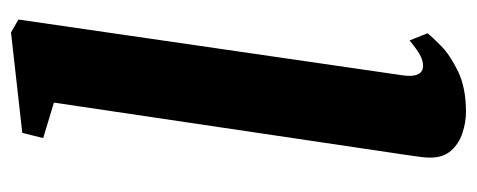

<svg xmlns="http://www.w3.org/2000/svg" viewBox="-279 -578 867 349"><g transform="rotate(-90 154.5 -403.5)"><path d="M192 -104.5Q189.5 -87.5 193.8 -77.8Q198 -68 209.5 -68Q217.5 -68 227 -72.5Q236.5 -77 255.5 -92.5L268.5 -60Q262.5 -52 245.5 -35.2Q228.5 -18.5 198.8 -4.2Q169 10 125.5 10Q106.5 10 87 3.5Q67.5 -3 55 -17.2Q42.5 -31.5 42.5 -55Q42.5 -61 43.2 -68Q44 -75 45 -81.8Q46 -88.5 46.5 -92.5L142.5 -739L78 -758.5L87.5 -796.5L270 -817L293.5 -803.5Z"/></g></svg>

Font: Merriweather 24pt ExtraBold
Style: Italic
Weight: 800
Italic angle: -7.8°
Version: Version 2.101